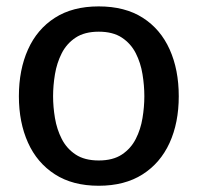

<svg xmlns="http://www.w3.org/2000/svg" viewBox="-20 -579 630 612"><path d="M149.2 -272.2Q149.2 -238.3 155.2 -202.6Q161.2 -166.8 176.8 -136.2Q192.4 -105.5 221 -86.5Q249.6 -67.5 294.8 -67.5Q340 -67.5 368.6 -86.5Q397.2 -105.5 412.8 -136.2Q428.4 -166.8 434.2 -202.6Q440.1 -238.3 440.1 -272.2Q440.1 -306.4 434.2 -342.5Q428.4 -378.5 412.8 -409.3Q397.2 -440 368.6 -459Q340 -478 294.8 -478Q249.6 -478 221 -459Q192.4 -440 176.8 -409.3Q161.2 -378.5 155.2 -342.5Q149.2 -306.4 149.2 -272.2ZM40.2 -272.2Q40.2 -356.6 69.2 -421.2Q98.1 -485.8 154.8 -522.2Q211.4 -558.6 294.6 -558.6Q378.5 -558.6 435.2 -522.3Q491.8 -486 520.8 -421.4Q549.8 -356.8 549.8 -272.2Q549.8 -187.7 520.5 -123.5Q491.1 -59.2 434.3 -23.1Q377.4 13.1 294.6 13.1Q211.4 13.1 154.8 -23.5Q98.1 -60 69.2 -124.4Q40.2 -188.7 40.2 -272.2Z"/></svg>

Font: Signika SC
Style: Regular
Weight: 300
Designer: Anna Giedryś
Foundry: Anna Giedryś
Version: Version 2.000